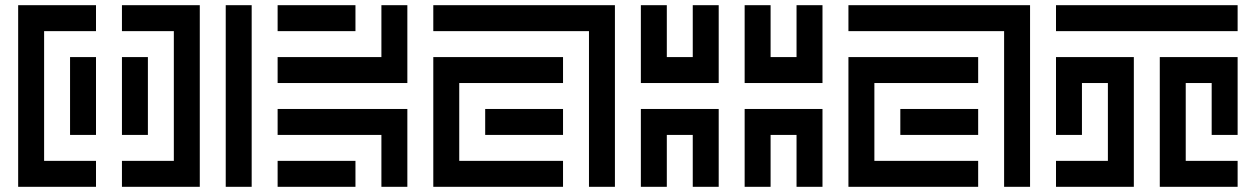

<svg xmlns="http://www.w3.org/2000/svg" viewBox="-20 -720 4840 740"><path d="M50 -700V0H350V-100H150V-600H350V-700ZM450 -700V-600H650V-100H450V0H750V-700ZM350 -200V-500H250V-200ZM450 -500V-200H550V-500Z M950 0V-700H850V0ZM1450 -500H1050V-400H1550V-700H1450ZM1050 -700V-600H1350V-700ZM1050 -200H1450V0H1550V-300H1050ZM1350 0V-100H1050V0Z M1650 -700V-600H2250V0H2350V-700ZM1650 -500V0H2150V-100H1750V-400H2150V-500ZM2150 -200V-300H1850V-200Z M2550 -500V-700H2450V-400H2750V-700H2650V-500ZM3050 -500H2950V-700H2850V-400H3150V-700H3050ZM2450 -300V0H2550V-200H2650V0H2750V-300ZM2850 -300V0H2950V-200H3050V0H3150V-300Z M3250 -700V-600H3850V0H3950V-700ZM3250 -500V0H3750V-100H3350V-400H3750V-500ZM3750 -200V-300H3450V-200Z M4050 -600H4750V-700H4050ZM4050 -500V-200H4150V-400H4250V-100H4050V0H4350V-500ZM4450 -500V0H4750V-100H4550V-400H4650V-200H4750V-500Z"/></svg>

Font: Mourier
Style: Regular
Weight: 400
Designer: Eric Mourier
Foundry: Velvetyne Type Foundry
Version: Version 2.000;hotconv 1.0.109;makeotfexe 2.5.65596